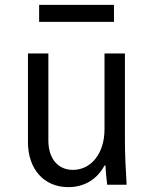

<svg xmlns="http://www.w3.org/2000/svg" viewBox="-20 -760 640 790"><path d="M494 -180V-540H410V-228C410 -130 356 -61 280 -61C218 -61 179 -108 179 -182V-540H95V-175C95 -64 161 10 261 10C328 10 380 -23 410 -79H414C415 -53 418 -27 421 0H501C497 -63 494 -129 494 -180ZM141 -670H449V-740H141Z"/></svg>

Font: CommitMono
Style: 400Regular
Weight: 400
Monospace: yes
Designer: Eigil Nikolajsen
Foundry: Eigil Nikolajsen
Version: Version 1.143